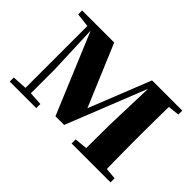

<svg xmlns="http://www.w3.org/2000/svg" viewBox="-99 -790 1033 1033"><g transform="rotate(45 417.5 -273.0)"><path d="M118 0H236V-31L159 -36V-218L148 -502L340 -42H406L588 -499L579 -216L578 -38L505 -31V0H801V-31L736 -37C735 -95 734 -182 734 -238V-308C734 -364 735 -451 736 -509L801 -516V-546H571L431 -194L283 -546H39V-516L118 -507V-36L34 -31V0Z"/></g></svg>

Font: Source Han Serif KR Heavy
Style: Regular
Weight: 900
Designer: Ryoko NISHIZUKA 西塚涼子 (kana & ideographs); Frank Grießhammer (Latin, Greek & Cyrillic); Wenlong ZHANG 张文龙 (bopomofo); San
Foundry: Adobe
Version: Version 2.001;hotconv 1.1.0;makeotfexe 2.6.0